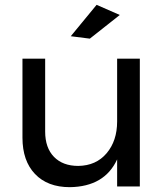

<svg xmlns="http://www.w3.org/2000/svg" viewBox="-20 -772 689 795"><path d="M559 -529V0H465V-112Q413 1 269 3Q177 3 125 -51.5Q73 -106 73 -202V-529H167V-227Q167 -160 203.5 -122.5Q240 -85 304 -85Q378 -86 421.5 -137.5Q465 -189 465 -269V-529ZM380 -752 476 -710 352 -612 273 -622Z"/></svg>

Font: Montserrat
Style: Regular
Weight: 400
Designer: Julieta Ulanovsky
Foundry: Julieta Ulanovsky
Version: Version 6.001